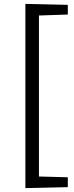

<svg xmlns="http://www.w3.org/2000/svg" viewBox="-20 -869 384 991"><path d="M111 102V-849L330 -844V-794L181 -789V42L330 46V97Z"/></svg>

Font: Bitter Thin
Style: Regular
Weight: 400
Version: Version 3.021